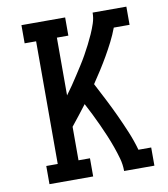

<svg xmlns="http://www.w3.org/2000/svg" viewBox="-82 -805 765 874"><g transform="rotate(-10 300.0 -367.5)"><path d="M76 0V-84H129V-651H76V-735H278V-651H225V-384Q240 -404 254 -424.5Q268 -445 281.5 -466Q295 -487 308.5 -508Q322 -529 334 -550.5Q346 -572 357.5 -594.5Q369 -617 379 -639.5Q389 -662 397 -686Q405 -710 405 -735H561V-651H488Q476 -619 460.5 -588.5Q445 -558 428 -528.5Q411 -499 392.5 -470Q374 -441 355 -413Q376 -373 396.5 -333Q417 -293 436 -252Q455 -211 472.5 -169Q490 -127 502 -84H561V0H421Q421 -30 413 -58.5Q405 -87 395 -115Q385 -143 373.5 -170.5Q362 -198 349.5 -225Q337 -252 324 -278.5Q311 -305 297 -331Q279 -308 261.5 -285Q244 -262 225 -239V-84H278V0Z"/></g></svg>

Font: Iosevka Curly Slab MdEx
Style: Regular
Weight: 500
Width: 7
Monospace: yes
Designer: Belleve Invis
Foundry: Belleve Invis
Version: Version 11.1.0; ttfautohint (v1.8.3)